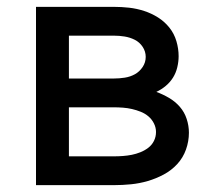

<svg xmlns="http://www.w3.org/2000/svg" viewBox="-20 -540 640 560"><path d="M85 0V-520H312Q335 -520 357 -517.5Q379 -515 400.5 -508Q422 -501 441 -489Q460 -477 474 -459.5Q488 -442 494.5 -420Q501 -398 501 -376Q501 -360 497 -343.5Q493 -327 484.5 -313.5Q476 -300 463.5 -289.5Q451 -279 436 -272Q455 -265 473 -254.5Q491 -244 504.5 -228.5Q518 -213 524.5 -193Q531 -173 531 -153Q531 -128 522.5 -104Q514 -80 497 -61.5Q480 -43 457.5 -31Q435 -19 411 -12Q387 -5 362 -2.5Q337 0 312 0ZM181 -311H312Q328 -311 344 -313.5Q360 -316 373.5 -323.5Q387 -331 396 -344.5Q405 -358 405 -374Q405 -390 396 -403.5Q387 -417 373 -424Q359 -431 343.5 -433.5Q328 -436 312 -436H181ZM312 -84Q325 -84 338.5 -85Q352 -86 364.5 -88.5Q377 -91 389.5 -96Q402 -101 412.5 -109Q423 -117 429 -129Q435 -141 435 -155Q435 -168 429 -180Q423 -192 413 -200.5Q403 -209 390.5 -214Q378 -219 365 -222Q352 -225 338.5 -226Q325 -227 312 -227H181V-84Z"/></svg>

Font: Iosevka Custom Medium Extended
Style: Regular
Weight: 500
Width: 7
Monospace: yes
Designer: Belleve Invis
Foundry: Belleve Invis
Version: Version 11.2.4; ttfautohint (v1.8.4)